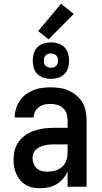

<svg xmlns="http://www.w3.org/2000/svg" viewBox="-20 -992 540 1020"><path d="M193 8Q174 8 154.5 4.5Q135 1 118 -9Q101 -19 88 -34Q75 -49 67 -67Q59 -85 55.5 -104Q52 -123 52 -143Q52 -169 58.5 -194.5Q65 -220 81 -241Q97 -262 119 -276.5Q141 -291 166 -299Q191 -307 217 -310Q243 -313 269 -313H339V-354Q339 -372 333.5 -389Q328 -406 314.5 -418Q301 -430 283.5 -435Q266 -440 249 -440Q232 -440 216 -436.5Q200 -433 187 -423.5Q174 -414 166.5 -399Q159 -384 159 -368H58Q58 -391 65 -414Q72 -437 85 -456.5Q98 -476 116.5 -490Q135 -504 157 -513Q179 -522 202 -525Q225 -528 249 -528Q273 -528 297.5 -524.5Q322 -521 344.5 -511Q367 -501 386 -485Q405 -469 417.5 -448Q430 -427 435 -402.5Q440 -378 440 -354V0H339V-81Q330 -60 315 -42.5Q300 -25 280.5 -13.5Q261 -2 238.5 3Q216 8 193 8ZM233 -80Q254 -80 274.5 -86Q295 -92 310 -105.5Q325 -119 332 -139Q339 -159 339 -180V-225H269Q256 -225 243 -224Q230 -223 217.5 -220Q205 -217 193.5 -212Q182 -207 172 -198.5Q162 -190 157.5 -178Q153 -166 153 -153Q153 -137 158.5 -122.5Q164 -108 175.5 -97.5Q187 -87 202.5 -83.5Q218 -80 233 -80ZM251 -573Q231 -573 212 -579Q193 -585 179 -598.5Q165 -612 159.5 -631.5Q154 -651 154 -670Q154 -689 159.5 -708.5Q165 -728 179 -741.5Q193 -755 212 -761Q231 -767 251 -767Q270 -767 289 -761Q308 -755 322 -741.5Q336 -728 341.5 -708.5Q347 -689 347 -670Q347 -651 341.5 -631.5Q336 -612 322 -598.5Q308 -585 289 -579Q270 -573 251 -573ZM251 -632Q258 -632 265.5 -634.5Q273 -637 278.5 -642.5Q284 -648 286 -655Q288 -662 288 -670Q288 -678 286 -685Q284 -692 278.5 -697.5Q273 -703 265.5 -705.5Q258 -708 251 -708Q243 -708 235.5 -705.5Q228 -703 222.5 -697.5Q217 -692 215 -685Q213 -678 213 -670Q213 -662 215 -655Q217 -648 222.5 -642.5Q228 -637 235.5 -634.5Q243 -632 251 -632ZM238 -783 183 -827 304 -972 372 -918Z"/></svg>

Font: Iosevka Custom Semibold
Style: Regular
Weight: 600
Designer: Belleve Invis
Foundry: Belleve Invis
Version: Version 27.0.2; ttfautohint (v1.8.4)